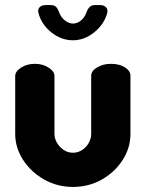

<svg xmlns="http://www.w3.org/2000/svg" viewBox="-20 -728 575 758"><path d="M268 10Q206 10 154 -19.5Q102 -49 71 -97Q40 -145 40 -200V-428Q40 -446 63 -461Q86 -476 118 -476Q149 -476 172 -461Q195 -446 195 -428V-200Q195 -181 205 -164Q215 -147 231.5 -136Q248 -125 268 -125Q288 -125 304.5 -136Q321 -147 330.5 -164Q340 -181 340 -200V-429Q340 -448 363.5 -462Q387 -476 418 -476Q452 -476 473.5 -462Q495 -448 495 -429V-200Q495 -144 464 -96Q433 -48 381.5 -19Q330 10 268 10ZM268 -569Q222 -569 183 -600Q144 -631 132 -676Q128 -691 136.5 -699.5Q145 -708 160 -708H180Q194 -708 201 -701Q208 -694 213 -681Q220 -660 236 -647.5Q252 -635 268 -635Q285 -635 300 -647.5Q315 -660 322 -681Q327 -694 334.5 -701Q342 -708 355 -708H375Q390 -708 398.5 -699.5Q407 -691 403 -675Q390 -631 351.5 -600Q313 -569 268 -569Z"/></svg>

Font: Dosis ExtraLight ExtraBold
Style: Regular
Weight: 800
Version: Version 3.001; ttfautohint (v1.8.2)